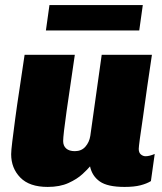

<svg xmlns="http://www.w3.org/2000/svg" viewBox="-20 -727 640 757"><path d="M168 10Q96 10 60 -27Q24 -64 24 -119Q24 -133 28.5 -169.5Q33 -206 40 -259Q47 -312 57 -376.5Q67 -441 77 -511H275Q266 -448 257.5 -391Q249 -334 242.5 -288.5Q236 -243 232.5 -212.5Q229 -182 229 -171Q229 -152 241 -141.5Q253 -131 275 -131Q301 -131 316.5 -148.5Q332 -166 336 -191L381 -511H579Q569 -445 560 -382L544 -267Q536 -214 531.5 -180.5Q527 -147 527 -140Q527 -125 535.5 -118Q544 -111 554 -111Q569 -111 590 -120L575 -13Q559 -3 534 3.5Q509 10 471 10Q404 10 373.5 -11.5Q343 -33 335 -71Q326 -60 305 -40.5Q284 -21 250 -5.5Q216 10 168 10ZM161 -607 175 -707H543L529 -607Z"/></svg>

Font: Chivo Mono Medium Black
Style: Italic
Weight: 900
Italic angle: -8.05°
Monospace: yes
Version: Version 1.008